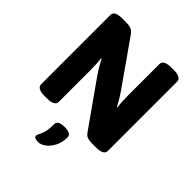

<svg xmlns="http://www.w3.org/2000/svg" viewBox="-256 -847 1231 1231"><g transform="rotate(45 359.5 -231.0)"><path d="M128 2Q91 2 74 -8Q57 -18 57 -36V-664Q57 -683 74 -692.5Q91 -702 128 -702H156Q190 -702 207 -695Q224 -688 241 -664L446 -372Q463 -348 479 -321Q495 -294 504 -276L508 -277Q505 -296 503.5 -324Q502 -352 502 -379V-664Q502 -682 519 -692Q536 -702 573 -702H591Q628 -702 645 -692Q662 -682 662 -664V-36Q662 -18 645 -8Q628 2 591 2H563Q531 2 514 -4Q497 -10 482 -33L273 -329Q256 -354 240 -381Q224 -408 215 -426L211 -425Q214 -406 215.5 -378Q217 -350 217 -322V-36Q217 -18 200 -8Q183 2 146 2ZM306 240Q292 240 279.5 236.5Q267 233 267 220Q267 211 274.5 198.5Q282 186 289.5 160.5Q297 135 297 86Q297 51 358 51Q418 51 418 86Q418 130 400.5 165Q383 200 357 220Q331 240 306 240Z"/></g></svg>

Font: Asap ExtraBold
Style: Regular
Weight: 800
Designer: Pablo Cosgaya
Foundry: Omnibus-Type
Version: Version 3.001; ttfautohint (v1.8.4.7-5d5b)